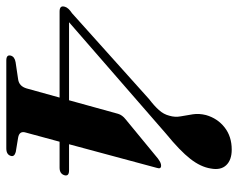

<svg xmlns="http://www.w3.org/2000/svg" viewBox="-97 -662 755 609"><g transform="rotate(90 280.5 -357.5)"><path d="M337 -354.5Q341 -368 354.5 -378.5L479 -481Q487.5 -487 492.2 -489Q497 -491 501.5 -491Q513 -491 508.5 -477.5L433.5 -199H516.5Q535.5 -199 532 -185Q527.5 -169 508 -169H425.5L396.5 -62Q390 -41.5 412.5 -37.5L458 -30Q474 -25.5 470.5 -14.5Q466.5 0 446.5 0H168Q148.5 0 152.5 -14.5Q156 -26.5 173.5 -29.5L227.5 -37.5Q249.5 -40.5 256.5 -64.5L285.5 -169H12.5Q-8 -169 -2.5 -186Q0.5 -197 18 -208.5L290.5 -453Q311.5 -469 325 -484Q338.5 -499 343 -517Q348.5 -535 345 -553.5Q341.5 -572 338.5 -591.8Q335.5 -611.5 341 -633.5Q351.5 -670 380.2 -692.5Q409 -715 450.5 -715Q483.5 -715 500 -697.5Q516.5 -680 510.5 -648.5Q505.5 -616.5 480 -583.8Q454.5 -551 400 -506.5L46.5 -199H294Z"/></g></svg>

Font: Fraunces 72pt S000 SemiBold
Style: Italic
Weight: 600
Italic angle: -16°
Version: Version 1.000; ttfautohint (v1.8.3)